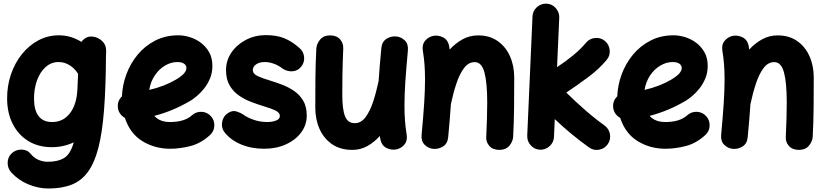

<svg xmlns="http://www.w3.org/2000/svg" viewBox="-20 -759 4575 1066"><path d="M484.9 -556.2Q488.8 -556.2 493.2 -555.7Q495.6 -555.7 498.5 -555.2Q509.3 -553.7 519.5 -549.3Q540 -540.5 553.5 -524.2Q566.9 -507.8 568.4 -487.8Q569.8 -480 569.3 -471.7L568.4 -447.3Q567.4 -273.4 557.6 -147.9Q547.9 -22.5 526.1 61.8Q504.4 146 468 195.6Q431.6 245.1 377.4 266.4Q323.2 287.6 248.5 287.6Q193.8 287.6 138.2 264.9Q82.5 242.2 42.5 198.2Q22 175.3 22.5 144.5Q22.9 113.8 43.9 93.3Q66.9 71.3 99.1 71.5Q131.3 71.8 149.4 94.2Q169.9 119.1 195.1 129.2Q220.2 139.2 244.1 139.2Q301.8 139.2 336.4 117.9Q371.1 96.7 389.6 31.2Q333 58.1 267.1 58.1Q193.4 58.1 137.9 24.4Q82.5 -9.3 51.3 -69.8Q20 -130.4 19.5 -210.9Q19 -282.2 40.8 -345.9Q62.5 -409.7 101.8 -458.5Q141.1 -507.3 193.6 -535.2Q246.1 -563 306.6 -563Q373.5 -563 432.1 -526.4Q438 -535.2 446.8 -542Q463.4 -556.2 484.9 -556.2ZM269.5 -81.5Q331.1 -81.5 368.7 -130.6Q406.2 -179.7 409.7 -263.7L413.6 -348.6Q395.5 -378.9 366.7 -396.7Q337.9 -414.6 305.2 -414.6Q264.6 -414.6 233.6 -387Q202.6 -359.4 185.5 -313Q168.5 -266.6 168.9 -209Q169.4 -147 194.3 -114.3Q219.2 -81.5 269.5 -81.5Z M1145.5 -8.8Q1095.2 37.1 1037.1 52Q979 66.9 924.3 66.9Q839.8 66.9 771 24.9Q702.1 -17.1 673.3 -104.5Q657.2 -113.3 646.2 -129.2Q635.3 -145 634.3 -165Q631.8 -199.7 657.2 -224.1Q659.2 -285.6 681.4 -345.9Q703.6 -406.2 744.1 -455.3Q784.7 -504.4 841.8 -533.7Q898.9 -563 969.7 -563Q1001 -563 1034.2 -552.7Q1067.4 -542.5 1095.7 -521.2Q1124 -500 1141.6 -468.3Q1159.2 -436.5 1159.2 -393.1Q1159.2 -355 1145.8 -323Q1132.3 -291 1112.5 -266.6Q1092.8 -242.2 1072.8 -225.6Q1052.7 -209 1039.1 -200.7Q990.7 -171.9 940.2 -150.6Q889.6 -129.4 836.9 -115.7Q866.7 -81.5 924.3 -81.5Q1004.4 -81.5 1045.9 -119.1Q1068.8 -139.6 1099.6 -138.2Q1130.4 -136.7 1150.9 -113.8Q1171.4 -91.3 1169.9 -60.3Q1168.5 -29.3 1145.5 -8.8ZM965.3 -414.6Q929.2 -414.6 896 -394.8Q862.8 -375 839.4 -340.1Q815.9 -305.2 808.6 -259.8Q893.1 -279.3 957.5 -317.4Q990.7 -337.4 1002.9 -352.8Q1015.1 -368.2 1015.1 -380.9Q1015.1 -396.5 1001.7 -405.5Q988.3 -414.6 965.3 -414.6Z M1653.3 -390.1Q1634.8 -366.2 1606.2 -363.3Q1577.6 -360.4 1549.8 -377.4Q1525.9 -396.5 1499.8 -405.5Q1473.6 -414.6 1450.2 -414.6Q1420.9 -414.6 1402.3 -401.9Q1383.8 -389.2 1383.8 -370.1Q1383.8 -348.6 1411.4 -336.2Q1439 -323.7 1477.1 -312.5Q1509.3 -302.7 1544.9 -289.3Q1580.6 -275.9 1612.1 -254.6Q1643.6 -233.4 1663.3 -200.2Q1683.1 -167 1683.1 -117.7Q1683.1 -65.4 1651.9 -23.4Q1620.6 18.6 1567.1 42.7Q1513.7 66.9 1446.3 66.9Q1375 66.9 1316.4 42Q1257.8 17.1 1224.1 -27.8Q1207.5 -52.7 1213.6 -83.5Q1219.7 -114.3 1245.1 -130.9Q1270 -147.5 1292.7 -140.4Q1315.4 -133.3 1330.6 -123Q1352.5 -106.4 1388.2 -94Q1423.8 -81.5 1463.9 -81.5Q1491.7 -81.5 1512.7 -89.8Q1533.7 -98.1 1533.7 -114.3Q1533.7 -134.8 1507.1 -146.7Q1480.5 -158.7 1443.4 -169.4Q1411.1 -179.2 1375 -192.9Q1338.9 -206.5 1306.9 -228.5Q1274.9 -250.5 1254.9 -284.7Q1234.9 -318.8 1234.9 -370.1Q1234.9 -423.3 1264.9 -467.3Q1294.9 -511.2 1345.2 -537.6Q1395.5 -564 1455.6 -564Q1516.6 -564 1559.1 -546.4Q1601.6 -528.8 1640.6 -494.1Q1664.6 -475.1 1668.2 -444.6Q1671.9 -414.1 1653.3 -390.1Z M2244.6 -478.5Q2234.9 -374 2230.2 -301.3Q2225.6 -228.5 2225.6 -173.3Q2225.6 -127.4 2228.5 -89.1Q2231.4 -50.8 2237.8 -11.7Q2243.2 22 2226.1 42.7Q2209 63.5 2183.6 69.8Q2154.8 76.7 2126.2 62.7Q2097.7 48.8 2091.3 11.2Q2089.8 3.4 2088.9 -3.9Q2057.6 30.8 2019.5 52Q1981.4 73.2 1936.5 73.2Q1870.1 73.2 1824.2 42Q1778.3 10.7 1754.4 -42.5Q1730.5 -95.7 1730.5 -161.1Q1730.5 -239.7 1731.2 -323.5Q1731.9 -407.2 1736.3 -489.7Q1738.3 -517.1 1757.8 -539.8Q1777.3 -562.5 1812.5 -562.5Q1849.1 -562.5 1868.2 -540.5Q1887.2 -518.6 1885.7 -489.7Q1884.3 -454.1 1883.1 -418.5Q1881.8 -382.8 1881.1 -338.9Q1880.4 -294.9 1880.4 -234.4Q1880.4 -150.9 1895.8 -113Q1911.1 -75.2 1949.7 -75.2Q1984.9 -75.2 2009.5 -108.4Q2034.2 -141.6 2051.8 -194.8Q2069.3 -248 2082 -308.6Q2084.5 -348.1 2088.4 -393.6Q2092.3 -439 2097.2 -492.2Q2100.6 -527.8 2126.2 -543.7Q2151.9 -559.6 2180.2 -556.6Q2207 -554.2 2227.5 -534.4Q2248 -514.6 2244.6 -478.5Z M2320.8 -10.7Q2330.6 -115.2 2335.2 -188.2Q2339.8 -261.2 2339.8 -315.9Q2339.8 -362.3 2336.9 -400.6Q2334 -439 2327.6 -477.5Q2322.3 -511.2 2339.6 -532Q2356.9 -552.7 2381.8 -559.1Q2410.6 -565.9 2439.2 -552Q2467.8 -538.1 2474.1 -500.5Q2475.6 -492.2 2476.6 -483.9Q2508.8 -519 2548.3 -540.8Q2587.9 -562.5 2634.8 -562.5Q2698.2 -562.5 2742.9 -531.2Q2787.6 -500 2811.3 -447Q2835 -394 2835 -328.1Q2835 -249.5 2834.2 -165.8Q2833.5 -82 2829.1 0.5Q2827.1 27.8 2807.6 50.5Q2788.1 73.2 2752.9 73.2Q2716.3 73.2 2697 51.3Q2677.7 29.3 2679.7 1Q2682.1 -53.2 2683.6 -100.6Q2685.1 -147.9 2685.1 -189.9Q2685.1 -299.3 2669.7 -356.7Q2654.3 -414.1 2615.7 -414.1Q2581.1 -414.1 2556.2 -380.9Q2531.2 -347.7 2513.7 -294.4Q2496.1 -241.2 2483.4 -180.7Q2481 -141.1 2477.1 -95.7Q2473.1 -50.3 2468.3 2.9Q2464.8 38.6 2439.5 54.4Q2414.1 70.3 2385.3 67.4Q2358.4 64.9 2337.9 44.9Q2317.4 24.9 2320.8 -10.7Z M3354 42Q3336.4 66.9 3305.9 72.3Q3275.4 77.6 3250.5 59.6Q3150.4 -11.7 3060.1 -97.7L3055.7 1.5Q3054.2 32.2 3031.2 52.7Q3008.3 73.2 2978 72.3Q2947.3 70.8 2926.8 47.9Q2906.2 24.9 2907.2 -5.4L2936.5 -668Q2938 -698.7 2960.9 -719.2Q2983.9 -739.7 3014.2 -738.8Q3044.9 -737.3 3065.4 -714.4Q3085.9 -691.4 3085 -661.1L3072.8 -386.2Q3119.1 -416.5 3161.6 -451.4Q3204.1 -486.3 3233.4 -521.5Q3252.4 -544.9 3283.7 -548.1Q3314.9 -551.3 3338.4 -531.7Q3361.8 -512.2 3365 -481.2Q3368.2 -450.2 3348.6 -426.8Q3307.1 -376.5 3245.1 -330.3Q3183.1 -284.2 3124 -245.1Q3175.8 -194.3 3230.2 -146.7Q3284.7 -99.1 3336.9 -62Q3361.3 -43.9 3366.5 -13.4Q3371.6 17.1 3354 42Z M3895.5 -8.8Q3845.2 37.1 3787.1 52Q3729 66.9 3674.3 66.9Q3589.8 66.9 3521 24.9Q3452.1 -17.1 3423.3 -104.5Q3407.2 -113.3 3396.2 -129.2Q3385.3 -145 3384.3 -165Q3381.8 -199.7 3407.2 -224.1Q3409.2 -285.6 3431.4 -345.9Q3453.6 -406.2 3494.1 -455.3Q3534.7 -504.4 3591.8 -533.7Q3648.9 -563 3719.7 -563Q3751 -563 3784.2 -552.7Q3817.4 -542.5 3845.7 -521.2Q3874 -500 3891.6 -468.3Q3909.2 -436.5 3909.2 -393.1Q3909.2 -355 3895.8 -323Q3882.3 -291 3862.5 -266.6Q3842.8 -242.2 3822.8 -225.6Q3802.7 -209 3789.1 -200.7Q3740.7 -171.9 3690.2 -150.6Q3639.6 -129.4 3586.9 -115.7Q3616.7 -81.5 3674.3 -81.5Q3754.4 -81.5 3795.9 -119.1Q3818.8 -139.6 3849.6 -138.2Q3880.4 -136.7 3900.9 -113.8Q3921.4 -91.3 3919.9 -60.3Q3918.5 -29.3 3895.5 -8.8ZM3715.3 -414.6Q3679.2 -414.6 3646 -394.8Q3612.8 -375 3589.4 -340.1Q3565.9 -305.2 3558.6 -259.8Q3643.1 -279.3 3707.5 -317.4Q3740.7 -337.4 3752.9 -352.8Q3765.1 -368.2 3765.1 -380.9Q3765.1 -396.5 3751.7 -405.5Q3738.3 -414.6 3715.3 -414.6Z M3983.9 -10.7Q3993.7 -115.2 3998.3 -188.2Q4002.9 -261.2 4002.9 -315.9Q4002.9 -362.3 4000 -400.6Q3997.1 -439 3990.7 -477.5Q3985.4 -511.2 4002.7 -532Q4020 -552.7 4044.9 -559.1Q4073.7 -565.9 4102.3 -552Q4130.9 -538.1 4137.2 -500.5Q4138.7 -492.2 4139.6 -483.9Q4171.9 -519 4211.4 -540.8Q4251 -562.5 4297.9 -562.5Q4361.3 -562.5 4406 -531.2Q4450.7 -500 4474.4 -447Q4498 -394 4498 -328.1Q4498 -249.5 4497.3 -165.8Q4496.6 -82 4492.2 0.5Q4490.2 27.8 4470.7 50.5Q4451.2 73.2 4416 73.2Q4379.4 73.2 4360.1 51.3Q4340.8 29.3 4342.8 1Q4345.2 -53.2 4346.7 -100.6Q4348.1 -147.9 4348.1 -189.9Q4348.1 -299.3 4332.8 -356.7Q4317.4 -414.1 4278.8 -414.1Q4244.1 -414.1 4219.2 -380.9Q4194.3 -347.7 4176.8 -294.4Q4159.2 -241.2 4146.5 -180.7Q4144 -141.1 4140.1 -95.7Q4136.2 -50.3 4131.3 2.9Q4127.9 38.6 4102.5 54.4Q4077.1 70.3 4048.3 67.4Q4021.5 64.9 4001 44.9Q3980.5 24.9 3983.9 -10.7Z"/></svg>

Font: Mikhak ExtraBold
Style: Regular
Weight: 800
Designer: Amin Abedi
Version: Version 3.3